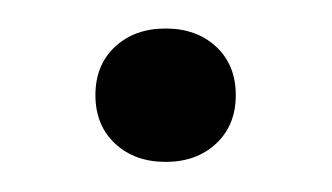

<svg xmlns="http://www.w3.org/2000/svg" viewBox="-20 -104 228 132"><path d="M93.9 7.3Q72.6 7.3 59.1 -5.3Q45.6 -17.9 45.6 -38.6Q45.6 -59.3 59.1 -71.9Q72.6 -84.4 93.9 -84.4Q115.1 -84.4 128.6 -71.9Q142.1 -59.3 142.1 -38.6Q142.1 -17.9 128.6 -5.3Q115.1 7.3 93.9 7.3Z"/></svg>

Font: Mona Sans ExtraLight
Style: Regular
Weight: 200
Designer: Deni Anggara
Foundry: GitHub
Version: Version 2.000